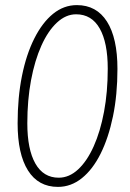

<svg xmlns="http://www.w3.org/2000/svg" viewBox="-20 -726 510 752"><path d="M207 6Q130 6 89.5 -58.5Q49 -123 49 -243Q49 -344 66 -428.5Q83 -513 114.5 -575.5Q146 -638 188 -672Q230 -706 281 -706Q358 -706 399 -641.5Q440 -577 440 -456Q440 -355 422.5 -270.5Q405 -186 374 -124Q343 -62 300.5 -28Q258 6 207 6ZM210 -30Q251 -30 286 -62.5Q321 -95 347 -153Q373 -211 387.5 -288.5Q402 -366 402 -457Q402 -559 370.5 -614.5Q339 -670 278 -670Q238 -670 203 -637.5Q168 -605 142 -547Q116 -489 101.5 -411.5Q87 -334 87 -243Q87 -141 118.5 -85.5Q150 -30 210 -30Z"/></svg>

Font: Asap Condensed Condensed Thin
Style: Italic
Weight: 100
Width: 3
Italic angle: -6°
Designer: Pablo Cosgaya
Foundry: Omnibus-Type
Version: Version 3.001; ttfautohint (v1.8.4.7-5d5b)